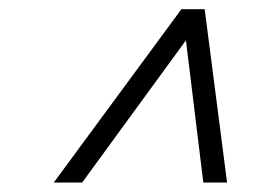

<svg xmlns="http://www.w3.org/2000/svg" viewBox="-20 -696 556 416"><path d="M380.5 -628H397L158 -300.5H96.5L373 -676H423.5L472 -300.5H420.5Z"/></svg>

Font: Newsreader 16pt Medium
Style: Italic
Weight: 500
Italic angle: -17°
Designer: Hugues Gentile
Foundry: Production Type
Version: Version 1.003